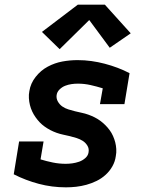

<svg xmlns="http://www.w3.org/2000/svg" viewBox="-20 -796 640 824"><path d="M263 8Q203 8 146.5 -7Q90 -22 39 -48L62 -189H167L154 -112Q180 -104 207 -98.5Q234 -93 262 -93Q276 -93 290.5 -95Q305 -97 319.5 -102Q334 -107 346 -117.5Q358 -128 360 -142Q363 -158 355 -171Q347 -184 335 -191.5Q323 -199 309 -203.5Q295 -208 280.5 -211.5Q266 -215 251.5 -218Q237 -221 223 -226Q209 -231 196.5 -237.5Q184 -244 172 -252.5Q160 -261 150.5 -271Q141 -281 132.5 -293Q124 -305 118 -318Q112 -331 108.5 -345Q105 -359 104 -374.5Q103 -390 106 -405Q111 -438 133 -466Q155 -494 185 -510Q215 -526 247.5 -532Q280 -538 313 -538Q343 -538 372 -534Q401 -530 429.5 -522.5Q458 -515 484.5 -505Q511 -495 536 -482L514 -349H409L421 -417Q395 -425 368.5 -431Q342 -437 314 -437Q300 -437 286.5 -435Q273 -433 260 -428Q247 -423 236 -412.5Q225 -402 223 -388Q221 -373 228.5 -360Q236 -347 247.5 -339Q259 -331 273.5 -326.5Q288 -322 302 -318.5Q316 -315 330.5 -312Q345 -309 359 -304Q373 -299 386 -292.5Q399 -286 410.5 -277.5Q422 -269 432 -259Q442 -249 450.5 -237.5Q459 -226 465 -212.5Q471 -199 474.5 -185.5Q478 -172 479 -156.5Q480 -141 477 -126Q474 -103 462.5 -82.5Q451 -62 433.5 -46Q416 -30 394.5 -19.5Q373 -9 351 -3Q329 3 307 5.5Q285 8 263 8ZM236 -585 160 -659 314 -776H430L541 -653L451 -591L363 -710Z"/></svg>

Font: Iosevka Curly Slab Extended
Style: Bold Italic
Weight: 700
Width: 7
Italic angle: -9°
Monospace: yes
Designer: Belleve Invis
Foundry: Belleve Invis
Version: Version 11.0.0; ttfautohint (v1.8.3)